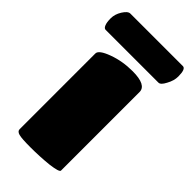

<svg xmlns="http://www.w3.org/2000/svg" viewBox="-260 -823 889 889"><g transform="rotate(45 184.0 -378.5)"><path d="M314 -534.2V-20Q314 -9.3 255.9 -2Q198.7 3.9 138.2 3.9Q80.6 3.9 61.8 -1.2Q43 -6.3 43 -20V-516.1Q43 -538.1 100.1 -559.1Q156.7 -580.1 223.1 -580.1Q314 -580.1 314 -534.2ZM345.2 -627H-1Q-10.3 -627 -16.1 -641.1Q-22 -655.3 -22 -681.2Q-22 -708 -5.9 -733.9Q11.2 -761.2 26.9 -761.2H371.1Q390.1 -761.2 390.1 -711.9Q390.1 -684.6 374 -655.8Q359.4 -627 345.2 -627Z"/></g></svg>

Font: GGS TheRock Black
Style: Regular
Weight: 900
Designer: Rodrigo Fuenzalida (2012); Goodgame Studios (2014)
Foundry: Rodrigo Fuenzalida,2012;  GGS,2014
Version: Version 1.002 | FøM Mod